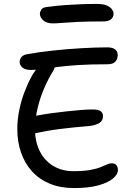

<svg xmlns="http://www.w3.org/2000/svg" viewBox="-20 -950 666 977"><path d="M356 7Q287 7 233 -15.5Q179 -38 142.5 -78.5Q106 -119 87 -174Q68 -229 68 -293Q68 -339 77.5 -387Q87 -435 103.5 -479Q120 -523 140 -560Q158 -592 179 -615Q200 -638 227 -638Q241 -638 250 -633.5Q259 -629 260 -618.5Q261 -608 251 -590Q226 -550 205 -501.5Q184 -453 171.5 -400.5Q159 -348 158 -294Q158 -230 182 -181.5Q206 -133 250.5 -106Q295 -79 353 -79Q405 -79 438.5 -85Q472 -91 492 -99.5Q512 -108 525 -113.5Q538 -119 548 -119Q565 -119 572.5 -109.5Q580 -100 580 -85Q580 -63 555.5 -42Q531 -21 481.5 -7Q432 7 356 7ZM164 -273Q143 -268 130.5 -273.5Q118 -279 112.5 -290.5Q107 -302 107 -314Q107 -331 124.5 -344.5Q142 -358 174 -363Q206 -369 242.5 -374Q279 -379 316.5 -383Q354 -387 388.5 -390Q423 -393 450 -393Q481 -393 492.5 -384Q504 -375 504 -360Q504 -333 481 -321.5Q458 -310 426 -308Q391 -305 354.5 -301.5Q318 -298 283.5 -293.5Q249 -289 218.5 -283.5Q188 -278 164 -273ZM137 -594Q109 -594 94.5 -606Q80 -618 80 -635Q80 -646 87 -657Q94 -668 112 -673Q176 -685 251.5 -693Q327 -701 399.5 -705Q472 -709 526 -709Q553 -709 566 -698.5Q579 -688 579 -670Q579 -650 567 -636.5Q555 -623 528 -623Q441 -623 378.5 -619Q316 -615 271.5 -609Q227 -603 194.5 -598.5Q162 -594 137 -594ZM248 -831Q217 -831 200 -846.5Q183 -862 183 -880Q183 -890 190.5 -901.5Q198 -913 223 -915Q268 -921 309.5 -924Q351 -927 391.5 -928.5Q432 -930 475 -930Q506 -930 524.5 -921.5Q543 -913 550.5 -901.5Q558 -890 558 -881Q558 -863 545 -852Q532 -841 508 -841Q426 -841 375.5 -838.5Q325 -836 296 -833.5Q267 -831 248 -831Z"/></svg>

Font: Shantell Sans
Style: Regular
Weight: 400
Designer: Stephen Nixon, Anya Danilova, Shantell Martin
Foundry: Arrow Type
Version: Version 1.008;[ac192a2d6]